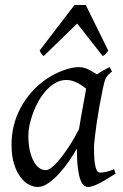

<svg xmlns="http://www.w3.org/2000/svg" viewBox="-20 -724 490 764"><path d="M294.4 -210.4Q297.9 -232.4 302 -256.1Q306.2 -279.8 310.3 -301.8Q314.5 -323.7 317.6 -342Q320.8 -360.4 322.8 -371.1Q315.4 -377 306.6 -383.1Q297.9 -389.2 287.8 -394.3Q277.8 -399.4 266.8 -402.6Q255.9 -405.8 244.1 -405.8Q221.7 -405.8 201.9 -394.8Q182.1 -383.8 165.3 -365.7Q148.4 -347.7 135 -324.5Q121.6 -301.3 112.3 -276.6Q103 -252 97.9 -228Q92.8 -204.1 92.8 -185.1Q92.8 -153.3 98.1 -127.9Q103.5 -102.5 112.8 -84.5Q122.1 -66.4 134.8 -56.6Q147.5 -46.9 162.1 -46.9Q173.8 -46.9 190.7 -61.8Q207.5 -76.7 225.8 -100.3Q244.1 -124 262.2 -153.1Q280.3 -182.1 294.4 -210.4ZM439.9 -33.2Q397.5 -5.4 371.3 7.3Q345.2 20 331.1 20Q322.3 20 314.2 13.9Q306.2 7.8 299.8 -9Q293.5 -25.9 289.8 -55.7Q286.1 -85.4 286.1 -132.8Q273.4 -110.4 255.1 -83.7Q236.8 -57.1 215.8 -33.9Q194.8 -10.7 172.6 4.6Q150.4 20 129.9 20Q113.8 20 95.5 10.7Q77.1 1.5 61.8 -18.8Q46.4 -39.1 36.1 -71Q25.9 -103 25.9 -148.9Q25.9 -187.5 34.9 -224.4Q43.9 -261.2 62 -294.9Q80.1 -328.6 106.2 -358.2Q132.3 -387.7 167 -411.1Q180.2 -419.9 196 -428.2Q211.9 -436.5 228.8 -442.9Q245.6 -449.2 262.2 -453.1Q278.8 -457 293.9 -457Q304.2 -457 314 -454.3Q323.7 -451.7 332.8 -447.3Q341.8 -442.9 350.1 -437.7Q358.4 -432.6 365.7 -427.7Q377 -436 389.6 -443.1Q402.3 -450.2 416 -457L425.8 -439.9Q417.5 -433.1 412.1 -427.7Q406.7 -422.4 402.6 -415.3Q398.4 -408.2 395.5 -397.9Q392.6 -387.7 389.2 -371.1Q381.8 -335.9 375.2 -299.1Q368.7 -262.2 364 -229.5Q359.4 -196.8 356.7 -171.9Q354 -147 354 -136.2Q354 -108.4 355.7 -89.4Q357.4 -70.3 360.4 -58.8Q363.3 -47.4 367.7 -42.2Q372.1 -37.1 377.9 -37.1Q387.7 -37.1 401.1 -39.8Q414.6 -42.5 434.1 -50.8ZM410.6 -522.9Q403.8 -513.2 400.1 -508.8Q396.5 -504.4 388.7 -501L287.1 -630.4L153.8 -501Q149.4 -503.9 146 -508.5Q142.6 -513.2 137.7 -522.9L276.4 -704.1H321.3Z"/></svg>

Font: Gentium Plus
Style: Italic
Weight: 400
Italic angle: -8°
Designer: J. Victor Gaultney, Annie Olsen, Iska Routamaa
Foundry: SIL International
Version: Version 1.510